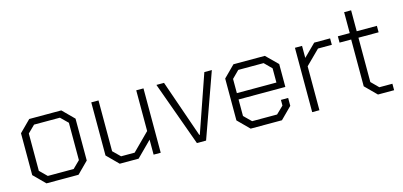

<svg xmlns="http://www.w3.org/2000/svg" viewBox="-61 -1048 3013 1435"><g transform="rotate(-15 1446.0 -330.0)"><path d="M70 -87V-411L157 -498H405L492 -411V-87L405 0H157ZM381 -51 436 -105V-394L381 -448H181L126 -394V-105L181 -51Z M637 -87V-498H693V-105L748 -51H853L985 -183V-498H1041V0H986V-116L870 0H724Z M1141 -498H1200L1354 -54H1358L1512 -498H1570L1392 0H1321Z M1650 -87V-411L1737 -498H1980L2068 -411V-234H1706V-106L1762 -51H1955L2011 -105V-149H2067V-88L1979 0H1737ZM2012 -283V-393L1957 -448H1761L1706 -393V-283Z M2213 -498H2268V-405L2362 -498H2485V-448H2378L2269 -340V0H2213Z M2635 -87V-449H2545V-498H2637V-660H2691V-498H2847V-448H2691V-105L2746 -50H2847V0H2722Z"/></g></svg>

Font: Chakra Petch Light
Style: Regular
Weight: 300
Designer: Katatrad Aksorn Co.,Ltd.
Foundry: Cadson Demak Co.,Ltd.
Version: Version 1.000; ttfautohint (v1.6)